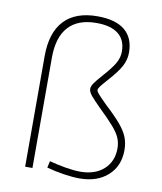

<svg xmlns="http://www.w3.org/2000/svg" viewBox="-86 -829 764 908"><g transform="rotate(10 296.5 -375.0)"><path d="M357 10Q325 10 282 3.5Q239 -3 199 -14L206 -46Q243 -36 284 -29Q325 -22 355 -22Q426 -22 468 -60Q510 -98 510 -161Q510 -187 500.5 -210Q491 -233 465.5 -262.5Q440 -292 392 -338Q362 -368 348 -385Q334 -402 334 -416Q334 -429 345 -444.5Q356 -460 379 -486Q421 -533 436 -560Q451 -587 451 -615Q451 -671 415 -699.5Q379 -728 310 -728Q221 -728 175.5 -678Q130 -628 130 -530V0H95V-531Q95 -644 149.5 -702Q204 -760 309 -760Q396 -760 440.5 -723.5Q485 -687 485 -616Q485 -583 469 -552Q453 -521 409 -472Q384 -444 376.5 -433.5Q369 -423 369 -417Q369 -410 379.5 -398Q390 -386 421 -355Q471 -309 497.5 -277Q524 -245 534 -217.5Q544 -190 544 -159Q544 -82 493 -36Q442 10 357 10Z"/></g></svg>

Font: M PLUS 1 Thin ExtraLight
Style: Regular
Weight: 250
Version: Version 1.001